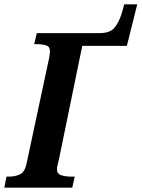

<svg xmlns="http://www.w3.org/2000/svg" viewBox="-40 -867 654 887"><path d="M-20 0 -10 -51H2Q29 -51 52 -61.5Q75 -72 83 -113L187 -599Q188 -609 189.5 -616.5Q191 -624 191 -629Q191 -651 174 -657Q157 -663 130 -663H118L130 -714H420Q468 -714 488.5 -738.5Q509 -763 522 -804L534 -847H594L546 -655H340L234 -139Q230 -121 226.5 -107Q223 -93 223 -85Q223 -64 243 -57.5Q263 -51 291 -51H305L294 0Z"/></svg>

Font: Noto Serif Condensed
Style: Bold Italic
Weight: 700
Width: 3
Italic angle: -12°
Designer: Monotype Design Team
Foundry: Monotype Imaging Inc.
Version: Version 2.014